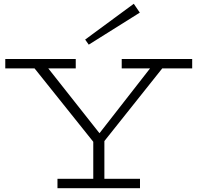

<svg xmlns="http://www.w3.org/2000/svg" viewBox="-20 -999 1047 1019"><path d="M485 -234 149 -654H222L508 -292L792 -656H857L521 -234ZM285 0V-50H723V0ZM475 -13V-282H534V-13ZM8 -636V-686H382V-636ZM626 -636V-686H1000V-636ZM451 -762 432 -789 690 -979 722 -932Z"/></svg>

Font: BioRhyme SemiExpanded Light
Style: Regular
Weight: 300
Width: 6
Designer: Aoife Mooney
Foundry: Aoife Mooney Type
Version: Version 1.600;gftools[0.9.33]